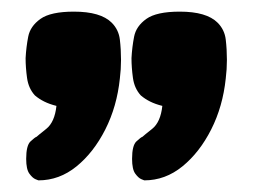

<svg xmlns="http://www.w3.org/2000/svg" viewBox="-20 -712 437 330"><path d="M46 -402Q46 -402 41 -404Q36 -406 30.5 -413.5Q25 -421 25 -439Q25 -462 32.5 -469Q40 -476 43 -477Q45 -479 59.5 -490.5Q74 -502 77 -530Q65 -533 56 -537.5Q47 -542 40 -548Q29 -560 26.5 -578Q24 -596 24 -612Q25 -631 28.5 -649Q32 -667 49.5 -679.5Q67 -692 107 -692Q153 -692 172 -673Q184 -661 186 -644Q188 -627 188 -609Q188 -601 187.5 -593Q187 -585 186 -577Q181 -529 161 -489.5Q141 -450 111.5 -426Q82 -402 46 -402ZM228 -402Q228 -402 223 -404Q218 -406 212.5 -413.5Q207 -421 207 -439Q207 -462 214.5 -469Q222 -476 225 -477Q227 -479 241.5 -490.5Q256 -502 259 -530Q247 -533 238 -537.5Q229 -542 222 -548Q211 -560 208.5 -578Q206 -596 206 -612Q207 -631 210.5 -649Q214 -667 231.5 -679.5Q249 -692 289 -692Q335 -692 354 -673Q366 -661 368 -644Q370 -627 370 -609Q370 -601 369.5 -593Q369 -585 368 -577Q363 -529 343 -489.5Q323 -450 293.5 -426Q264 -402 228 -402Z"/></svg>

Font: Fredoka Expanded SemiBold
Style: Regular
Weight: 600
Width: 7
Designer: Ben Nathan
Foundry: Milena B. Brandão, Ben Nathan
Version: Version 2.001